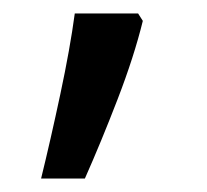

<svg xmlns="http://www.w3.org/2000/svg" viewBox="-20 -136 308 285"><path d="M192 -105Q179 -52 154.5 11.5Q130 75 106 129H41Q55 72 69.5 4Q84 -64 91 -116H185Z"/></svg>

Font: Noto Sans Vai
Style: Regular
Weight: 400
Designer: Monotype Design Team
Foundry: Monotype Imaging Inc.
Version: Version 2.001; ttfautohint (v1.8.4.7-5d5b)